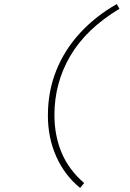

<svg xmlns="http://www.w3.org/2000/svg" viewBox="-20 -748 640 942"><path d="M373 174Q298 113 256.5 21Q215 -71 215 -181Q215 -300 256 -402Q297 -504 373 -586.5Q449 -669 553 -728L566 -705Q402 -606 324.5 -473Q247 -340 247 -184Q247 -83 282.5 1.5Q318 86 393 150Z"/></svg>

Font: Source Code Pro ExtraLight ExtraLight
Style: Italic
Weight: 250
Italic angle: -11°
Monospace: yes
Version: Version 1.016;hotconv 1.0.116;makeotfexe 2.5.65601